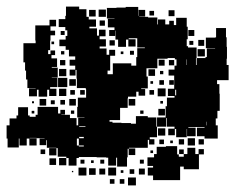

<svg xmlns="http://www.w3.org/2000/svg" viewBox="-31 -541 718 582"><path d="M662 -344V-298H627V-286H634V-257H635V-205H628V-182H623V-161H629V-121H589V-128H566V-154H589V-156H540V-154H562V-128H536V-150H535V-125H503V-150H499V-131H479V-151H498V-157H475V-183H473V-157H445V-185H471V-219H475V-245H498V-250H478V-272H497V-312H480V-330H498V-342H504V-361H499V-365H477V-363H446V-334H413V-309H417V-273H397V-271H409V-251H389V-263H382V-248H357V-243H356V-214H333V-177H301V-172H310V-169H337V-168H366V-166H381V-189H417V-185H443V-157H445V-125H423V-119H437V-103H421V-117H417V-93H360V-91H379V-71H359V-90H356V-64H354V-36H324V-63H321V-39H297V-63H291V-64H262V-65H208V-62H201V-39H177V-62H170V-66H144V-92H140V-93H111V-116H109V-101H89V-121H104V-122H80V-123H59V-122H80V-100H58V-121H50V-100H28V-121H26V-94H-8V-121H-11V-161H-2V-182H19V-191H24V-216H54V-191H59V-187H77V-193H83V-217H145V-197H152V-208H166V-194H155V-193H181V-183H201V-161H206V-184H225V-185H203V-217H205V-245H230V-271H229V-274H202V-303H201V-329H198V-312H180V-330H197V-342H180V-360H197V-370H178V-390H168V-401H149V-421H168V-432H173V-449H167V-459H147V-483H167V-493H169V-521H209V-513H231V-490H238V-482H260V-460H240V-455H263V-433H269V-451H289V-431H271V-422H290V-400H271V-394H292V-375H300V-390H318V-372H303V-327H295V-316H311V-349H367V-342H382V-368H385V-395H408V-397H385V-425H359V-422H380V-400H358V-421H351V-399H327V-421H319V-448H318V-432H300V-450H316V-458H296V-484H316V-485H293V-517H322V-518H350V-520H388V-493H389V-511H409V-491H391V-490H418V-488H446V-467H448V-482H470V-467H482V-478H496V-465H503V-487H535V-460H538V-422H535V-401H539V-397H565V-365H563V-344H565V-365H592V-368H596V-394H621V-395H593V-427H622V-428H624V-456H654V-428H656V-399H657V-363H656V-344ZM268 -512H290V-490H268ZM239 -511H259V-491H239ZM480 -510H498V-492H480ZM422 -508H436V-494H422ZM48 -327H45V-352H40V-410H77V-418H76V-464H119V-481H139V-461H122V-448H136V-434H122V-418H121V-389H115V-377H122V-388H136V-374H125V-364H142V-338H126V-336H144V-306H126V-305H143V-277H121V-272H140V-250H118V-269H112V-248H86V-269H81V-249H57V-273H77V-274H52V-300H48ZM287 -479V-463H271V-479ZM540 -450H558V-432H540ZM153 -435V-447H165V-435ZM570 -420H588V-402H570ZM301 -403V-419H317V-403ZM555 -417V-405H543V-417ZM133 -415V-407H125V-415ZM568 -392H590V-370H568ZM363 -387H375V-375H363ZM154 -376V-386H164V-376ZM335 -377V-385H343V-377ZM535 -344V-361H534V-344ZM450 -360H468V-342H450ZM167 -343H151V-359H167ZM481 -359H497V-343H481ZM170 -310H148V-332H170ZM439 -311H419V-331H439ZM454 -316V-326H464V-316ZM145 -305H173V-277H145ZM179 -301H199V-281H179ZM466 -284H452V-298H466ZM482 -298H496V-284H482ZM425 -287V-295H433V-287ZM447 -273H471V-249H447ZM148 -272H170V-250H148ZM500 -252H503V-269H500ZM196 -268V-254H182V-268ZM212 -254V-268H226V-254ZM436 -254H422V-268H436ZM109 -241V-221H89V-241ZM199 -221H179V-241H199ZM379 -221H359V-241H379ZM166 -238V-224H152V-238ZM135 -237V-225H123V-237ZM455 -227V-235H463V-227ZM66 -228V-234H72V-228ZM469 -191H449V-211H469ZM194 -206V-196H184V-206ZM404 -196H394V-206H404ZM73 -197H65V-205H73ZM594 -172V-161H595V-172ZM209 -156H228V-158H209ZM448 -152H470V-130H448ZM223 -126H209V-122H223ZM538 -100V-122H560V-100ZM202 -121V-100H208V-97H223V-100H208V-121ZM511 -119H527V-103H511ZM587 -103H571V-119H587ZM466 -118V-104H452V-118ZM485 -107V-115H493V-107ZM561 -74H571V-89H587V-73H572V-28H526V-36H515V5H433V-9H417V-33H433V-38H416V-64H436V-74H444V-96H472V-98H506V-73H511V-66H526V-74H537V-93H561ZM140 -70H118V-92H140ZM106 -74H92V-88H106ZM512 -74V-88H526V-74ZM425 -77V-85H433V-77ZM170 -40H148V-62H170ZM139 -41H119V-61H139ZM213 -45V-57H225V-45ZM273 -45V-57H285V-45ZM393 -45V-57H405V-45ZM245 -47V-55H253V-47ZM231 -9H207V-33H231ZM321 -9H297V-33H321ZM259 -11H239V-31H259ZM288 -12H270V-30H288ZM408 -12H390V-30H408ZM362 -14V-28H376V-14ZM335 -17V-25H343V-17ZM191 -19H187V-23H191ZM381 21H357V-3H381ZM316 16H302V2H316ZM346 16H332V2H346Z"/></svg>

Font: Rubik-Storm
Style: Regular
Weight: 400
Designer: NaN (generative design), Hubert & Fischer (Rubik source font outlines)
Foundry: NaN, Hubert & Fischer
Version: Version 1.000